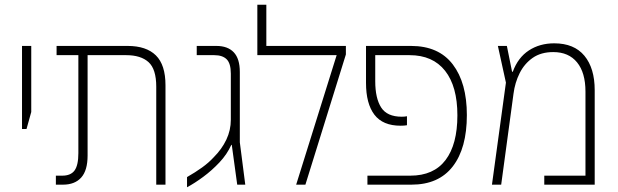

<svg xmlns="http://www.w3.org/2000/svg" viewBox="-20 -780 2610 811"><path d="M73 -235V-586H112V-307L92 -235Z M216 0V-38H243Q279 -38 295 -60Q311 -82 311 -133V-547H219V-586H519Q598 -586 638.5 -546Q679 -506 679 -420V0H640V-414Q640 -488 607.5 -517.5Q575 -547 513 -547H350V-123Q350 -60 323 -30Q296 0 246 0Z M770 11V-32Q805 -52 833.5 -72.5Q862 -93 883 -116Q917 -150 936 -190Q955 -230 955 -274V-469Q955 -512 937.5 -529.5Q920 -547 885 -547H811V-586H894Q942 -586 967.5 -559Q993 -532 993 -476V-179L1016 0H982L959 -168H957Q939 -128 907 -94Q875 -60 838.5 -33Q802 -6 770 11Z M1105 -586H1441V-550L1270 0H1231L1402 -547H1067V-760H1105Z M1532 0V-38H1713Q1812 -38 1862 -104Q1912 -170 1912 -293Q1912 -415 1860 -481Q1808 -547 1710 -547H1565V-437Q1565 -365 1590 -326Q1615 -287 1677 -287Q1683 -287 1688.5 -287.5Q1694 -288 1699 -289V-251Q1693 -250 1686.5 -249.5Q1680 -249 1672 -249Q1597 -249 1561.5 -295.5Q1526 -342 1526 -430V-586H1716Q1833 -586 1892.5 -508Q1952 -430 1952 -294Q1952 -154 1892.5 -77Q1833 0 1718 0Z M2321 -597Q2405 -597 2448.5 -544.5Q2492 -492 2492 -399V0H2279V-38H2453V-393Q2453 -473 2417.5 -516.5Q2382 -560 2317 -560Q2265 -560 2230 -535.5Q2195 -511 2175 -471Q2155 -431 2149 -384L2097 0H2058L2117 -431L2083 -586H2121L2143 -477H2146Q2168 -537 2214 -567Q2260 -597 2321 -597Z"/></svg>

Font: Noto Sans Hebrew SemiCondensed ExtraLight
Style: Regular
Weight: 200
Width: 4
Designer: Monotype Design Team
Foundry: Monotype Imaging Inc.
Version: Version 2.004; ttfautohint (v1.8.4.7-5d5b)